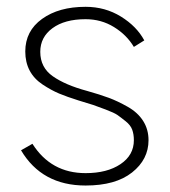

<svg xmlns="http://www.w3.org/2000/svg" viewBox="-20 -538 508 575"><path d="M43 -87.9 77.1 -107.4Q132.8 -19.5 236.3 -19.5Q300.8 -19.5 340.8 -46.4Q380.9 -73.2 380.9 -118.2Q380.9 -135.7 376 -149.4Q371.1 -163.1 356.4 -174.8Q341.8 -186.5 332 -193.4Q322.3 -200.2 296.4 -210Q270.5 -219.7 259.3 -223.6Q248 -227.5 214.8 -237.3Q180.7 -248 157.2 -257.8Q133.8 -267.6 107.9 -284.7Q82 -301.8 68.8 -326.7Q55.7 -351.6 55.7 -383.8Q55.7 -445.3 106 -481.4Q156.2 -517.6 236.3 -517.6Q294.9 -517.6 342.3 -488.3Q389.6 -459 412.1 -417L380.9 -397.5Q359.4 -433.6 321.3 -457Q283.2 -480.5 236.3 -480.5Q173.8 -480.5 137.2 -453.6Q100.6 -426.8 100.6 -382.8Q100.6 -335.9 138.2 -309.6Q175.8 -283.2 241.2 -265.6Q279.3 -254.9 305.7 -245.1Q332 -235.4 362.3 -218.3Q392.6 -201.2 408.7 -175.8Q424.8 -150.4 424.8 -118.2Q424.8 -60.5 375.5 -21.5Q326.2 17.6 236.3 17.6Q105.5 17.6 43 -87.9Z"/></svg>

Font: Gothic A1 ExtraLight
Style: Regular
Weight: 275
Designer: HanYang I&C Co.,Ltd.
Foundry: HanYang I&C Co.,Ltd.
Version: Version 2.50